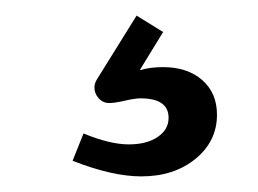

<svg xmlns="http://www.w3.org/2000/svg" viewBox="-20 -45 331 246"><path d="M258 102Q258 136 230.5 158.5Q203 181 161 181Q124 181 73 161L87 126Q121 140 145 140Q168 140 182 130.5Q196 121 196 106Q196 81 160 81Q153 81 140 84Q127 87 120 87Q112 87 106.5 81Q101 75 101 67Q101 62 104 57L155 -25L189 -4L159 45Q172 41 189 41Q220 41 239 57.5Q258 74 258 102Z"/></svg>

Font: Atkinson Hyperlegible Pro
Style: Regular
Weight: 400
Designer: Elliott Scott, Megan Eiswerth, Linus Boman, Theodore Petrosky, Jacob Perez
Foundry: Braille Institute
Version: Version 1.5.1